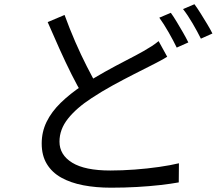

<svg xmlns="http://www.w3.org/2000/svg" viewBox="-20 -835 1040 896"><path d="M760.3 -570.2Q743.6 -559.7 724.7 -549.8Q705.7 -539.9 683.6 -528.5Q650 -511.5 603.8 -488.1Q557.7 -464.7 506.5 -436.7Q455.4 -408.7 406.5 -376.5Q336.9 -331.1 297.3 -281.3Q257.6 -231.5 257.6 -174.1Q257.6 -112.3 316.9 -75.8Q376.2 -39.3 494.8 -39.3Q549.7 -39.3 608.8 -43.7Q667.9 -48.1 722.2 -55.9Q776.6 -63.7 815 -73.1L814.2 16.2Q777.2 22.9 727.1 28.6Q677 34.3 618.9 37.6Q560.9 40.9 498.2 40.9Q427.9 40.9 368.7 29.6Q309.5 18.2 266.1 -6Q222.7 -30.1 198.7 -69.6Q174.6 -109.1 174.6 -165.3Q174.6 -219.7 197.5 -266.5Q220.4 -313.4 263.5 -355.4Q306.5 -397.3 364.9 -436.3Q416.4 -470.6 469.2 -499.8Q521.9 -529.1 569.2 -553.4Q616.5 -577.6 648.6 -595.8Q670.2 -608.3 687.3 -619.1Q704.3 -630 720.2 -643.1ZM281.3 -765.2Q304.5 -701.4 331.2 -639.9Q358 -578.4 385.1 -525.3Q412.2 -472.2 435.2 -432L366.9 -390.7Q342 -432 314 -487.8Q286 -543.7 257.6 -606.9Q229.3 -670.1 202.5 -731.8ZM777.2 -775.2Q790.2 -757.2 805 -732.6Q819.8 -708.1 834.2 -683.1Q848.6 -658.1 858.9 -637L804.7 -612.9Q789.9 -643.9 767 -684Q744.1 -724.1 723.4 -752.5ZM887.4 -815.3Q901 -796.9 916.6 -772Q932.2 -747.1 947.1 -722.3Q962 -697.5 971.3 -678.7L917.5 -654.6Q901.3 -687.4 878.7 -726Q856.1 -764.6 834.2 -792.6Z"/></svg>

Font: Noto Sans HK Thin
Style: Regular
Weight: 100
Designer: Ryoko NISHIZUKA 西塚涼子 (kana, bopomofo & ideographs); Paul D. Hunt (Latin, Greek & Cyrillic); Sandoll Communications 산돌커뮤니
Foundry: Adobe
Version: Version 2.004-H2;hotconv 1.0.118;makeotfexe 2.5.65603